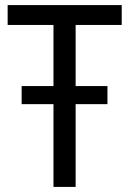

<svg xmlns="http://www.w3.org/2000/svg" viewBox="-20 -734 509 754"><path d="M277 0V-325H402V-396H277V-636H458V-714H10V-636H190V-396H65V-325H190V0Z"/></svg>

Font: Noto Sans UI SemiCondensed
Style: Regular
Weight: 400
Width: 4
Designer: Monotype Design Team
Foundry: Monotype Imaging Inc.
Version: 1.001